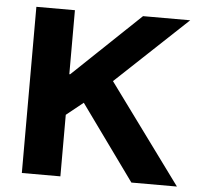

<svg xmlns="http://www.w3.org/2000/svg" viewBox="-50 -726 800 777"><g transform="rotate(5 350.0 -337.5)"><path d="M66.7 0V-675H223.3V-415H226.7L500 -675H691.7L401.7 -402.5L696.7 0H511.7L291.7 -305L223.3 -250V0Z"/></g></svg>

Font: Funnel Display Light ExtraBold
Style: Regular
Weight: 800
Version: Version 1.000